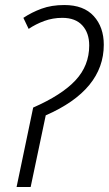

<svg xmlns="http://www.w3.org/2000/svg" viewBox="-20 -744 433 764"><path d="M112 -316Q226 -366 280.5 -424.5Q335 -483 335 -563Q335 -613 307.5 -643Q280 -673 228 -673Q190 -673 156 -660.5Q122 -648 94 -629L73 -673Q106 -695 145.5 -709.5Q185 -724 236 -724Q313 -724 353 -680Q393 -636 393 -566Q393 -386 162 -285L102 0H46Z"/></svg>

Font: Noto Sans SemiCondensed Light
Style: Italic
Weight: 300
Width: 4
Italic angle: -12°
Designer: Monotype Design Team
Foundry: Monotype Imaging Inc.
Version: Version 2.013; ttfautohint (v1.8.4.7-5d5b)